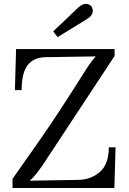

<svg xmlns="http://www.w3.org/2000/svg" viewBox="-20 -947 650 967"><path d="M43 0V-46Q99 -125 186.5 -250.5Q274 -376 398 -573Q412 -596 427.5 -618.5Q443 -641 462 -663L207 -659Q148 -657 118.5 -618Q89 -579 89 -493H55L61 -700H557V-665L198 -120Q176 -88 161 -69.5Q146 -51 130 -37L373 -41Q439 -42 483.5 -81.5Q528 -121 528 -205H562L556 0ZM270 -760 248 -789 374 -909Q394 -926 408.5 -927Q423 -928 431.5 -922.5Q440 -917 441 -914Q444 -910 446.5 -899.5Q449 -889 443.5 -876Q438 -863 415 -849Z"/></svg>

Font: Lora
Style: Regular
Weight: 400
Designer: Olga Karpushina, Alexei Vanyashin (Cyrillic)
Foundry: Cyreal
Version: Version 3.005; ttfautohint (v1.8.4.7-5d5b)